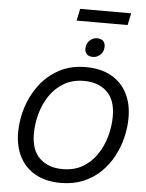

<svg xmlns="http://www.w3.org/2000/svg" viewBox="-68 -1150 921 1215"><g transform="rotate(5 392.0 -542.0)"><path d="M68 -284Q68 -362 92.5 -441Q117 -520 166.5 -586Q216 -652 289.5 -692Q363 -732 460 -732Q554 -732 620 -695.5Q686 -659 721 -592.5Q756 -526 756 -436Q756 -374 740.5 -310Q725 -246 694 -188.5Q663 -131 616 -85.5Q569 -40 506 -14Q443 12 364 12Q270 12 204 -24.5Q138 -61 103 -127.5Q68 -194 68 -284ZM168 -284Q168 -179 223 -127.5Q278 -76 368 -76Q442 -76 496 -108Q550 -140 585.5 -193Q621 -246 638.5 -309.5Q656 -373 656 -436Q656 -541 601 -592.5Q546 -644 456 -644Q383 -644 328.5 -612Q274 -580 238.5 -527Q203 -474 185.5 -410.5Q168 -347 168 -284ZM498 -800Q471 -800 458.5 -813.5Q446 -827 446 -848Q446 -881 467.5 -900.5Q489 -920 514 -920Q541 -920 553.5 -906.5Q566 -893 566 -872Q566 -839 545 -819.5Q524 -800 498 -800ZM391 -1096H715L699 -1020H375Z"/></g></svg>

Font: Kufam
Style: Italic
Weight: 400
Italic angle: -11°
Designer: Artur Schmal
Foundry: Original Type
Version: Version 1.301; ttfautohint (v1.8.3)